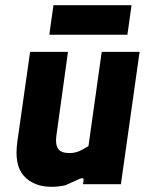

<svg xmlns="http://www.w3.org/2000/svg" viewBox="-20 -710 592 740"><path d="M179 10Q110 10 72 -32Q34 -74 47 -165L96 -510H242L197 -185Q193 -152 204.5 -136Q216 -120 248 -120Q260 -120 272 -123Q284 -126 296 -132.5Q308 -139 321 -147L372 -510H518L446 0H300L302 -16Q303 -22 298.5 -23Q294 -24 288 -21Q274 -15 260 -8.5Q246 -2 232 4Q219 7 206 8.5Q193 10 179 10ZM170 -576 186 -690H487L471 -576Z"/></svg>

Font: Finlandica
Style: Italic
Weight: 400
Italic angle: -8°
Designer: Niklas Ekholm, Juho Hiilivirta, Jaakko Suomalainen
Foundry: Helsinki Type Studio
Version: Version 1.064